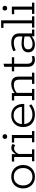

<svg xmlns="http://www.w3.org/2000/svg" viewBox="1349 -1972 633 3371"><g transform="rotate(-90 1665.5 -286.5)"><path d="M248 10Q186 10 139.5 -17Q93 -44 68 -91Q43 -138 43 -197Q43 -257 68 -304Q93 -351 139.5 -378Q186 -405 248 -405Q311 -405 357 -378Q403 -351 428.5 -304Q454 -257 454 -197Q454 -138 428.5 -91Q403 -44 357 -17Q311 10 248 10ZM248 -34Q317 -34 359 -79Q401 -124 401 -197Q401 -271 359 -316Q317 -361 248 -361Q180 -361 137.5 -316Q95 -271 95 -197Q95 -124 137.5 -79Q180 -34 248 -34Z M520 0V-41H594V-354H515V-395H645V-301L635 -305Q656 -350 686 -377Q716 -404 755 -404Q789 -404 822 -386L805 -336Q789 -347 775 -351.5Q761 -356 746 -356Q716 -356 689.5 -334Q663 -312 648 -277V-41H729V0Z M853 0V-41H927V-354H848V-395H981V-41H1050V0ZM953 -477Q932 -477 922 -489Q912 -501 912 -517Q912 -534 922 -546Q932 -558 953 -558Q974 -558 984.5 -546Q995 -534 995 -517Q995 -501 984.5 -489Q974 -477 953 -477Z M1343 10Q1269 10 1219.5 -17Q1170 -44 1145 -91Q1120 -138 1120 -197Q1120 -257 1145 -304Q1170 -351 1216.5 -378Q1263 -405 1325 -405Q1388 -405 1433 -378Q1478 -351 1502 -304Q1526 -257 1526 -197V-177H1154V-219H1475Q1474 -260 1455.5 -293Q1437 -326 1403.5 -345Q1370 -364 1325 -364Q1278 -364 1243.5 -343.5Q1209 -323 1190.5 -288Q1172 -253 1172 -210V-197Q1172 -123 1216 -78.5Q1260 -34 1344 -34Q1386 -34 1427.5 -50.5Q1469 -67 1496 -93L1520 -55Q1487 -25 1440 -7.5Q1393 10 1343 10Z M1592 0V-41H1666V-354H1587V-395H1717V-340L1705 -336Q1743 -370 1787 -387.5Q1831 -405 1872 -405Q1940 -405 1973 -373Q2006 -341 2006 -272V-41H2075V0H1878V-41H1952V-267Q1952 -315 1929.5 -337.5Q1907 -360 1858 -360Q1823 -360 1786.5 -347.5Q1750 -335 1706 -298L1720 -324V-41H1789V0Z M2305 10Q2247 10 2212.5 -20Q2178 -50 2178 -118V-354H2099V-395H2178V-529L2232 -541V-395H2345V-354H2232V-127Q2232 -74 2254 -54.5Q2276 -35 2313 -35Q2326 -35 2339 -38.5Q2352 -42 2362 -46L2370 -4Q2357 2 2340 6Q2323 10 2305 10Z M2574 10Q2505 10 2468.5 -21Q2432 -52 2432 -106Q2432 -166 2473.5 -195.5Q2515 -225 2585 -225Q2619 -225 2653.5 -220Q2688 -215 2726 -206L2711 -197V-265Q2711 -312 2683 -336Q2655 -360 2598 -360Q2566 -360 2532.5 -351.5Q2499 -343 2468 -326L2453 -369Q2487 -387 2527 -396Q2567 -405 2600 -405Q2682 -405 2723.5 -369Q2765 -333 2765 -261V-41H2833V0H2713V-61L2721 -56Q2691 -23 2651.5 -6.5Q2612 10 2574 10ZM2582 -32Q2618 -32 2653.5 -47Q2689 -62 2717 -90L2711 -71V-184L2726 -167Q2690 -177 2656.5 -181Q2623 -185 2594 -185Q2542 -185 2513.5 -166.5Q2485 -148 2485 -107Q2485 -71 2509.5 -51.5Q2534 -32 2582 -32Z M2866 0V-41H2941V-542H2862V-583H2994V-41H3064V0Z M3107 0V-41H3181V-354H3102V-395H3235V-41H3304V0ZM3207 -477Q3186 -477 3176 -489Q3166 -501 3166 -517Q3166 -534 3176 -546Q3186 -558 3207 -558Q3228 -558 3238.5 -546Q3249 -534 3249 -517Q3249 -501 3238.5 -489Q3228 -477 3207 -477Z"/></g></svg>

Font: Rokkitt Light
Style: Regular
Weight: 300
Version: Version 3.103